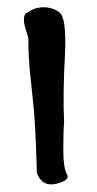

<svg xmlns="http://www.w3.org/2000/svg" viewBox="-20 -487 263 522"><path d="M57.1 -381.3Q57.1 -385.3 53.5 -395.8Q49.8 -406.2 46.9 -418.2Q43.9 -430.2 45.7 -440.9Q47.4 -451.7 57.1 -454.1Q69.3 -463.4 85.2 -466.1Q101.1 -468.8 115.7 -465.3Q130.4 -461.9 139.9 -454.6Q149.4 -447.3 150.4 -437.5Q154.3 -433.1 156.5 -402.8Q158.7 -372.6 156.2 -330.1Q153.8 -287.6 153.1 -240.2Q152.3 -192.9 154.3 -155.8Q151.9 -126 152.1 -77.6Q152.3 -29.3 162.1 -13.2Q171.9 2.9 133.3 12.5Q94.7 22 80.1 -17.1Q80.1 -31.7 77.6 -95.5Q75.2 -159.2 70.8 -200.9Q66.4 -242.7 61.8 -288.1Q57.1 -333.5 57.1 -381.3Z"/></svg>

Font: AKL 022
Style: Regular
Weight: 400
Designer: AKL
Foundry: AKL
Version: Version 2.053;August 19, 2024;FontCreator 13.0.0.2675 64-bit